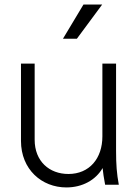

<svg xmlns="http://www.w3.org/2000/svg" viewBox="-20 -810 612 842"><path d="M271 12C342 12 400 -21 430 -73C432 -53 435 -31 441 0H501C492 -49 489 -88 489 -149V-531H429V-212C429 -115 372 -47 280 -47C196 -47 132 -103 132 -197V-531H72V-192C72 -67 163 12 271 12ZM256 -640H317L428 -790H346Z"/></svg>

Font: Mluvka Light
Style: Regular
Weight: 300
Designer: Modified by Jiří Krblich, Original typeface by Gumpita Rahayu
Foundry: Gumpita Rahayu & Jiří Krblich
Version: Version 2.000;Glyphs 3.1.1 (3134)